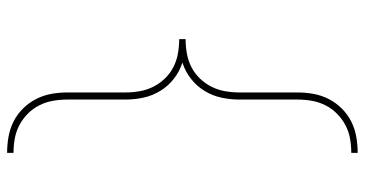

<svg xmlns="http://www.w3.org/2000/svg" viewBox="-263 -610 1026 540"><g transform="rotate(-90 250.0 -340.0)"><path d="M90 153V135Q110 135 130 131.5Q150 128 168 118.5Q186 109 200.5 94.5Q215 80 224 62Q233 44 236.5 24Q240 4 240 -17V-180Q240 -206 245.5 -231Q251 -256 264.5 -278Q278 -300 298.5 -316Q319 -332 344 -340Q319 -348 298.5 -364Q278 -380 264.5 -402Q251 -424 245.5 -449Q240 -474 240 -500V-663Q240 -684 236.5 -704Q233 -724 224 -742Q215 -760 200.5 -774.5Q186 -789 168 -798.5Q150 -808 130 -811.5Q110 -815 90 -815V-833Q113 -833 135.5 -829Q158 -825 178 -815Q198 -805 214.5 -788.5Q231 -772 241.5 -751.5Q252 -731 256 -708.5Q260 -686 260 -663V-500Q260 -480 263.5 -460Q267 -440 276 -422Q285 -404 299.5 -389Q314 -374 332 -365Q350 -356 370 -352.5Q390 -349 410 -349V-331Q390 -331 370 -327.5Q350 -324 332 -315Q314 -306 299.5 -291Q285 -276 276 -258Q267 -240 263.5 -220Q260 -200 260 -180V-17Q260 6 256 28.5Q252 51 241.5 71.5Q231 92 214.5 108.5Q198 125 178 135Q158 145 135.5 149Q113 153 90 153Z"/></g></svg>

Font: iosevka_custom_sans_ss08 Thin
Style: Regular
Weight: 100
Designer: Belleve Invis
Foundry: Belleve Invis
Version: Version 10.3.0; ttfautohint (v1.8.3)